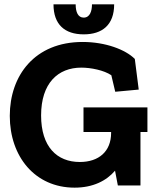

<svg xmlns="http://www.w3.org/2000/svg" viewBox="-20 -853 722 883"><path d="M505 -833H403C403 -801 393 -772 365 -772C339 -772 328 -797 328 -833H226C226 -741 277 -695 365 -695C450 -695 505 -738 505 -833ZM658 -246V-359H364V-246H491V-242C491 -157 435 -108 347 -108C242 -108 169 -178 169 -322C169 -471 247 -542 354 -542C398 -542 458 -530 492 -507L510 -431L618 -441L600 -582C557 -625 465 -660 360 -660C140 -660 25 -506 25 -320C25 -133 141 10 323 10C407 10 469 -21 509 -68L522 0H626V-246Z"/></svg>

Font: Zilla Slab Bold
Style: Regular
Weight: 700
Designer: Typotheque.com
Foundry: Typotheque type foundry
Version: Version 1.3; 2018